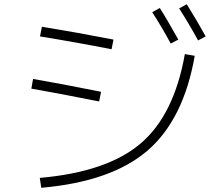

<svg xmlns="http://www.w3.org/2000/svg" viewBox="-20 -857 1040 912"><path d="M169 -12Q489 -40 648 -175.5Q807 -311 858 -600L905 -592Q852 -289 680.5 -141.5Q509 6 176 35ZM703 -799 739 -819Q773 -766 827 -669L791 -650Q749 -728 703 -799ZM831 -817 867 -837Q921 -750 957 -684L921 -665Q877 -745 831 -817ZM129 -436 137 -482Q255 -462 460 -421L451 -375Q240 -417 129 -436ZM170 -684 179 -730Q350 -702 519 -669L510 -623Q348 -655 170 -684Z"/></svg>

Font: M PLUS 1p Light
Style: Regular
Weight: 300
Version: Version 1.061